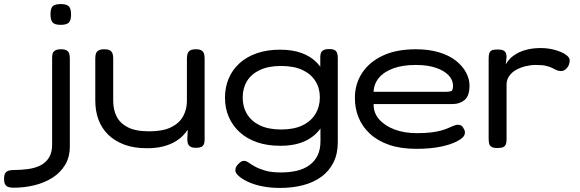

<svg xmlns="http://www.w3.org/2000/svg" viewBox="-170 -717 2850 943"><path d="M-105 205Q-118 205 -128.5 201.5Q-139 198 -144.5 189Q-150 180 -150 161Q-150 143 -144.5 134Q-139 125 -128.5 121.5Q-118 118 -104 118Q-68 118 -33.5 113.5Q1 109 27.5 96Q54 83 70 58Q86 33 86 -6V-433Q86 -446 89 -455Q92 -464 101.5 -469.5Q111 -475 130 -475Q148 -475 157.5 -469.5Q167 -464 170 -453.5Q173 -443 173 -429V2Q173 54 150 92.5Q127 131 87.5 156Q48 181 -1.5 193Q-51 205 -105 205ZM128 -595Q99 -595 88.5 -606.5Q78 -618 78 -647Q78 -676 89 -686.5Q100 -697 129 -697Q158 -697 168.5 -685.5Q179 -674 179 -645Q179 -617 168 -606Q157 -595 128 -595Z M551 11Q488 11 441 -6.5Q394 -24 362 -55Q330 -86 314 -128.5Q298 -171 298 -223V-430Q298 -444 301 -453.5Q304 -463 313.5 -469Q323 -475 342 -475Q361 -475 370.5 -469Q380 -463 383 -453Q386 -443 386 -429V-221Q386 -179 402.5 -145.5Q419 -112 457.5 -92Q496 -72 563 -72Q630 -72 670.5 -92Q711 -112 729.5 -146Q748 -180 748 -221V-430Q748 -444 751.5 -454Q755 -464 764.5 -469.5Q774 -475 793 -475Q811 -475 820 -469Q829 -463 832 -453Q835 -443 835 -429V-32Q835 -20 832 -10.5Q829 -1 819.5 4Q810 9 792 9Q778 9 769.5 5.5Q761 2 757 -4Q753 -10 751.5 -17Q750 -24 750 -30L752 -80Q743 -66 728 -50.5Q713 -35 689.5 -21Q666 -7 632 2Q598 11 551 11Z M1206 206Q1156 206 1115.5 197.5Q1075 189 1046 175Q1017 161 1001.5 146.5Q986 132 986 121Q986 112 988.5 105.5Q991 99 998 91Q1009 80 1014.5 76.5Q1020 73 1030 73Q1039 73 1051 81.5Q1063 90 1082.5 101Q1102 112 1132.5 121Q1163 130 1209 130Q1253 130 1288.5 121.5Q1324 113 1350 94Q1376 75 1390 46Q1404 17 1404 -24L1403 -439Q1404 -460 1414.5 -468Q1425 -476 1447 -476Q1466 -476 1474.5 -470.5Q1483 -465 1486 -455.5Q1489 -446 1489 -432V-18Q1489 39 1467.5 81.5Q1446 124 1408 151.5Q1370 179 1318.5 192.5Q1267 206 1206 206ZM1207 -1Q1142 -1 1092 -18.5Q1042 -36 1007 -68Q972 -100 953.5 -143Q935 -186 935 -237Q935 -288 953 -331Q971 -374 1006 -406Q1041 -438 1091.5 -455.5Q1142 -473 1205 -473Q1266 -473 1311.5 -456.5Q1357 -440 1387 -408.5Q1417 -377 1432 -333.5Q1447 -290 1447 -237Q1447 -165 1420 -112Q1393 -59 1340 -30Q1287 -1 1207 -1ZM1211 -81Q1273 -81 1315 -101Q1357 -121 1379 -157Q1401 -193 1401 -239Q1401 -284 1379 -319Q1357 -354 1315 -373.5Q1273 -393 1210 -393Q1148 -393 1106 -373Q1064 -353 1043 -318.5Q1022 -284 1022 -238Q1022 -192 1043.5 -156.5Q1065 -121 1107 -101Q1149 -81 1211 -81Z M1875 14Q1798 14 1741.5 -5.5Q1685 -25 1647.5 -59.5Q1610 -94 1591.5 -139Q1573 -184 1573 -236Q1573 -304 1608 -358Q1643 -412 1709.5 -443.5Q1776 -475 1872 -475Q1937 -475 1986.5 -460Q2036 -445 2069 -419Q2102 -393 2119 -361Q2136 -329 2136 -297Q2136 -246 2112 -226Q2088 -206 2053 -206H1665Q1664 -163 1692 -131Q1720 -99 1768 -81Q1816 -63 1877 -63Q1917 -63 1946 -66.5Q1975 -70 1995 -75.5Q2015 -81 2029 -87Q2043 -93 2053.5 -97.5Q2064 -102 2073 -104Q2083 -105 2091.5 -102Q2100 -99 2106 -88Q2113 -77 2113.5 -69.5Q2114 -62 2111 -54Q2106 -40 2075.5 -23.5Q2045 -7 1994 3.5Q1943 14 1875 14ZM1665 -266H2016Q2035 -266 2045 -269Q2055 -272 2055 -296Q2055 -324 2033.5 -347Q2012 -370 1971 -384Q1930 -398 1872 -398Q1807 -398 1761 -381Q1715 -364 1690.5 -334Q1666 -304 1665 -266Z M2273 10Q2254 10 2244.5 4.5Q2235 -1 2232.5 -11.5Q2230 -22 2230 -36V-430Q2230 -445 2233 -455Q2236 -465 2245 -469.5Q2254 -474 2274 -474Q2292 -474 2301.5 -469.5Q2311 -465 2314.5 -456.5Q2318 -448 2318 -437L2314 -401Q2322 -416 2336 -430Q2350 -444 2371 -455.5Q2392 -467 2421 -474Q2450 -481 2487 -481Q2509 -481 2529.5 -477.5Q2550 -474 2568 -468Q2586 -462 2599.5 -454.5Q2613 -447 2620.5 -438.5Q2628 -430 2628 -421Q2628 -399 2615 -383.5Q2602 -368 2586 -368Q2573 -368 2563.5 -372.5Q2554 -377 2542.5 -383Q2531 -389 2512.5 -393.5Q2494 -398 2461 -398Q2437 -398 2412 -392Q2387 -386 2366 -374.5Q2345 -363 2331.5 -344.5Q2318 -326 2318 -302V-34Q2318 -20 2315 -10Q2312 0 2302.5 5Q2293 10 2273 10Z"/></svg>

Font: Fredoka SemiExpanded
Style: Regular
Weight: 400
Width: 6
Designer: Ben Nathan
Foundry: Milena B. Brandão, Ben Nathan
Version: Version 2.001